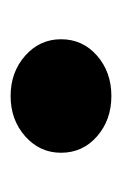

<svg xmlns="http://www.w3.org/2000/svg" viewBox="46 -526 230 362"><g transform="rotate(90 161.0 -345.0)"><path d="M161 -250Q116 -250 85 -277.5Q54 -305 54 -345Q54 -386 85 -413Q116 -440 161 -440Q206 -440 237 -413Q268 -386 268 -345Q268 -305 237 -277.5Q206 -250 161 -250Z"/></g></svg>

Font: Platypi
Style: Bold
Weight: 700
Designer: David Sargent
Foundry: Bolt Cutter Type
Version: Version 1.200; ttfautohint (v1.8.4.7-5d5b)